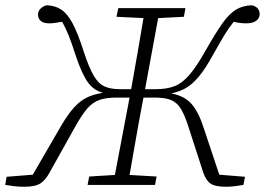

<svg xmlns="http://www.w3.org/2000/svg" viewBox="-27 -705 1010 732"><path d="M834 7Q792 7 774.5 -6Q757 -19 747 -50L690 -226Q677 -266 663 -289.5Q649 -313 626.5 -323Q604 -333 563 -333H520L516 -312Q503 -244 491 -175Q479 -106 467 -38L570 -32L564 0H307L313 -32L411 -38L467 -333H417Q377 -333 351 -323.5Q325 -314 305 -290.5Q285 -267 262 -226L163 -49Q147 -19 127.5 -6Q108 7 65 7Q43 7 24.5 4.5Q6 2 -7 0L-2 -31L98 -39L203 -220Q238 -282 273 -312.5Q308 -343 366 -351Q331 -360 308.5 -390.5Q286 -421 262 -492Q246 -542 234.5 -570.5Q223 -599 210 -622Q198 -620 185.5 -618Q173 -616 161 -616Q138 -616 128 -625.5Q118 -635 118 -649Q118 -663 127.5 -672Q137 -681 150 -685Q183 -684 206.5 -668.5Q230 -653 250 -615.5Q270 -578 292 -509Q312 -448 330 -417Q348 -386 371.5 -375.5Q395 -365 430 -365H473Q485 -433 497 -501Q509 -569 520 -636L417 -641L424 -674H680L674 -641L576 -636L526 -365H567Q609 -365 638.5 -376.5Q668 -388 695.5 -420Q723 -452 756 -511Q794 -578 820.5 -615.5Q847 -653 873 -668.5Q899 -684 934 -685Q963 -677 963 -651Q963 -636 950 -626Q937 -616 912 -616Q888 -616 864 -622Q846 -600 829 -572Q812 -544 784 -494Q756 -443 731.5 -413.5Q707 -384 682 -369.5Q657 -355 626 -349Q677 -339 703.5 -308.5Q730 -278 749 -219L809 -39L907 -31L901 0Q889 2 871 4.5Q853 7 834 7Z"/></svg>

Font: Source Serif 4 SmText Light
Style: Italic
Weight: 300
Italic angle: -12°
Designer: Frank Grießhammer
Foundry: Adobe
Version: Version 4.005;hotconv 1.1.0;makeotfexe 2.6.0